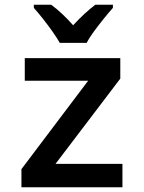

<svg xmlns="http://www.w3.org/2000/svg" viewBox="-20 -786 603 806"><path d="M70 0V-76L350 -447H84V-542H485V-456L213 -98H494V0ZM231 -606Q219 -627 200 -654Q181 -681 160 -707.5Q139 -734 122 -753V-766H195Q217 -750 240.5 -728Q264 -706 287 -680Q335 -732 380 -766H454V-753Q437 -734 416 -708Q395 -682 375 -655Q355 -628 344 -606Z"/></svg>

Font: Noto Sans Mono SemiCondensed SemiBold
Style: Regular
Weight: 600
Width: 4
Designer: Monotype Design Team
Foundry: Monotype Imaging Inc.
Version: Version 2.014; ttfautohint (v1.8.4.7-5d5b)